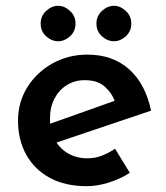

<svg xmlns="http://www.w3.org/2000/svg" viewBox="-20 -630 573 661"><path d="M279 11Q204 11 151 -18Q98 -47 70 -98Q42 -149 42 -215Q42 -278 74 -329.5Q106 -381 160.5 -411.5Q215 -442 281 -442Q368 -442 424.5 -391.5Q481 -341 500 -249L159 -134L133 -197L400 -292L376 -279Q366 -309 341 -331.5Q316 -354 272 -354Q237 -354 210 -337Q183 -320 167.5 -290.5Q152 -261 152 -221Q152 -179 169 -148.5Q186 -118 215 -101.5Q244 -85 281 -85Q307 -85 330.5 -94Q354 -103 376 -118L427 -35Q394 -14 354.5 -1.5Q315 11 279 11ZM120 -549Q120 -575 139 -592.5Q158 -610 180 -610Q202 -610 221 -592.5Q240 -575 240 -549Q240 -522 221 -505Q202 -488 180 -488Q158 -488 139 -505Q120 -522 120 -549ZM312 -549Q312 -575 331 -592.5Q350 -610 373 -610Q394 -610 413 -592.5Q432 -575 432 -549Q432 -522 413 -505Q394 -488 373 -488Q350 -488 331 -505Q312 -522 312 -549Z"/></svg>

Font: Josefin Sans Thin SemiBold
Style: Regular
Weight: 600
Version: Version 2.000